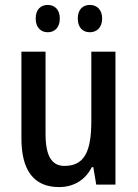

<svg xmlns="http://www.w3.org/2000/svg" viewBox="-20 -750 559 780"><path d="M125 -675C125 -638 146 -619 174 -619C202 -619 223 -638 223 -675C223 -711 202 -730 174 -730C146 -730 125 -712 125 -675ZM296 -675C296 -638 316 -619 345 -619C373 -619 395 -638 395 -675C395 -711 373 -730 345 -730C317 -730 296 -712 296 -675ZM449 -540H351V-259C351 -138 325 -76 242 -76C189 -76 165 -118 165 -207V-540H67V-188C67 -61 115 10 220 10C277 10 326 -17 353 -71H359L371 0H449Z"/></svg>

Font: Noto Sans Sinhala UI Condensed Medium
Style: Regular
Weight: 500
Width: 3
Designer: Jelle Bosma - Monotype Design Team
Foundry: Monotype Imaging Inc.
Version: Version 2.006